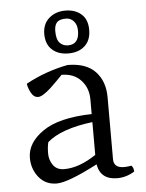

<svg xmlns="http://www.w3.org/2000/svg" viewBox="-51 -733 599 787"><g transform="rotate(-5 248.0 -339.5)"><path d="M318 -91V-226Q188 -210 131 -160Q126 -140 126 -113.5Q126 -87 141 -65.5Q156 -44 187 -44Q248 -44 318 -91ZM209 -430Q206 -427 189 -409.5Q172 -392 160 -381Q124 -348 106 -348Q88 -348 77 -368.5Q66 -389 64 -406Q144 -450 237 -468Q313 -468 351 -428Q389 -388 389 -322V-67Q389 -31 432 -31Q444 -31 462 -34Q471 -25 471 -9Q437 12 400 12Q331 12 320 -52Q197 12 151 12Q105 12 77.5 -22Q50 -56 50 -102Q50 -164 116.5 -210Q183 -256 318 -259V-319Q318 -367 288.5 -398.5Q259 -430 209 -430ZM247 -691Q287 -691 312.5 -669Q338 -647 338 -604Q338 -561 312.5 -538Q287 -515 245 -515Q203 -515 178 -538Q153 -561 153 -602.5Q153 -644 180 -667.5Q207 -691 247 -691ZM219 -653Q199 -644 199 -610Q199 -576 212.5 -562Q226 -548 246 -548Q292 -548 292 -604Q292 -629 279 -643.5Q266 -658 247.5 -658Q229 -658 219 -653Z"/></g></svg>

Font: Mate
Style: Regular
Weight: 400
Designer: Eduardo Rodriguez Tunni
Foundry: Eduardo Rodriguez Tunni
Version: Version 1.002